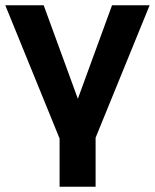

<svg xmlns="http://www.w3.org/2000/svg" viewBox="-25 -531 585 725"><path d="M336 -11 540 -511H398L269 -158L140 -511H-5L200 -8V174H336Z"/></svg>

Font: Geom SemiBold
Style: Bold
Weight: 600
Version: Version 1.102